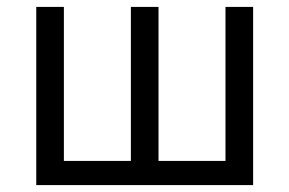

<svg xmlns="http://www.w3.org/2000/svg" viewBox="-20 -536 838 556"><path d="M85 -516H165V-70H359V-516H439V-70H633V-516H713V0H85Z"/></svg>

Font: IBM Plex Sans
Style: Regular
Weight: 400
Designer: Mike Abbink, Paul van der Laan, Pieter van Rosmalen
Foundry: Bold Monday
Version: Version 3.005